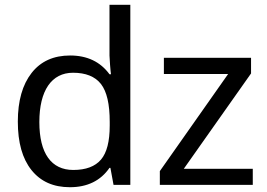

<svg xmlns="http://www.w3.org/2000/svg" viewBox="-20 -780 1125 810"><path d="M274.9 9.8C348.6 9.8 404.3 -17.6 441.9 -71.8H445.8L459 0H529.8V-759.8H441.9V-545.9C441.9 -539.1 442.9 -525.9 444.3 -506.3C445.8 -486.3 447.3 -473.1 448.2 -466.8H441.9C403.3 -519.5 347.7 -545.9 275.9 -545.9C206.1 -545.9 151.9 -521.5 113.3 -472.2C74.7 -422.9 55.2 -354.5 55.2 -267.1C55.2 -178.7 74.2 -110.8 112.8 -62.5C151.4 -14.2 205.1 9.8 274.9 9.8ZM1046.4 -67.9H755.4L1039.1 -470.2V-536.1H671.4V-467.8H942.4L654.3 -58.1V0H1046.4ZM289.1 -63C196.8 -63 146 -132.3 146 -265.1C146 -398.4 197.8 -473.1 288.1 -473.1C341.3 -473.1 380.9 -457.5 405.8 -425.8C430.7 -394 442.9 -340.8 442.9 -266.1V-250C442.9 -183.6 430.7 -135.7 406.2 -106.9C381.3 -77.6 342.3 -63 289.1 -63Z"/></svg>

Font: Noto Reveo Sans
Style: Regular
Weight: 400
Designer: Monotype Design team
Foundry: Monotype Imaging Inc.
Version: Version 1.04